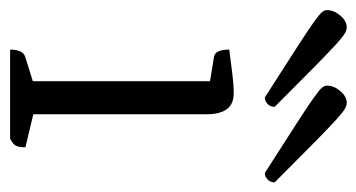

<svg xmlns="http://www.w3.org/2000/svg" viewBox="-214 -536 722 389"><g transform="rotate(90 147.5 -341.0)"><path d="M53 0Q53 -27 69 -31L117 -46V-405L68 -413Q53 -415 53 -444Q85 -448 104.5 -450.5Q124 -453 142 -453Q184 -453 184 -398V-47L251 -31Q251 -18 247.5 -11.5Q244 -5 233 0ZM150 -516Q86 -557 49.5 -580.5Q13 -604 -3 -615.5Q-19 -627 -23 -632Q-27 -637 -27 -642Q-27 -656 -16 -669Q-5 -682 8 -682Q13 -682 19.5 -678.5Q26 -675 40.5 -662Q55 -649 85.5 -619Q116 -589 169 -536Q169 -527 163 -521.5Q157 -516 150 -516ZM303 -516Q239 -557 202.5 -580.5Q166 -604 150 -615.5Q134 -627 130 -632Q126 -637 126 -642Q126 -656 137 -669Q148 -682 161 -682Q166 -682 172.5 -678.5Q179 -675 193.5 -662Q208 -649 238.5 -619Q269 -589 322 -536Q322 -527 316 -521.5Q310 -516 303 -516Z"/></g></svg>

Font: Petrona Light
Style: Regular
Weight: 300
Designer: Ringo R. Seeber
Foundry: Ringo R. Seeber
Version: Version 2.001; ttfautohint (v1.8.3)